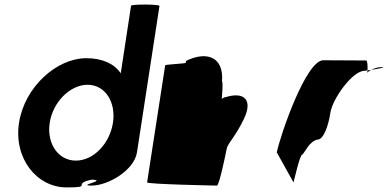

<svg xmlns="http://www.w3.org/2000/svg" viewBox="-20 -810 1695 838"><path d="M63 -274C39 -118 141 8 271 8C391 8 289 -6 380 -26C453 -23 312 0 380 0C451 0 566 -66 578 -146L676 -784C677 -792 553 -792 552 -785L507 -490C479 -532 426 -556 357 -556C227 -556 87 -430 63 -274ZM197 -274C211 -366 287 -440 362 -440C438 -440 487 -366 473 -274C459 -184 389 -109 311 -109C234 -109 183 -184 197 -274Z M622 -14C621 -6 917 0 927 0C937 0 968 -152 969 -159C973 -184 1005 -209 1044 -290C1084 -371 1049 -412 965 -386C959 -386 954 -383 948 -378C951 -416 953 -454 949 -454C958 -568 875 -586 792 -544L791 -536C789 -532 702 -529 701 -525Z M1188 -145 1261 -14C1260 -6 1288 -135 1299 -135C1310 -142 1329 -194 1367 -201C1391 -201 1413 -258 1422 -318C1431 -378 1518 -501 1571 -501C1571 -501 1576 -502 1584 -503C1585 -520 1584 -546 1578 -546C1578 -546 1457 -547 1391 -547C1316 -547 1205 -225 1188 -145ZM1584 -503C1584 -498 1583 -494 1583 -491C1583 -494 1590 -500 1600 -505C1594 -504 1589 -504 1584 -503ZM1600 -505C1631 -510 1671 -517 1644 -517C1628 -517 1612 -511 1600 -505Z"/></svg>

Font: Ampere
Style: SCCndIta
Weight: 400
Version: Version 1